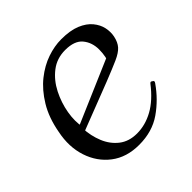

<svg xmlns="http://www.w3.org/2000/svg" viewBox="-130 -562 683 683"><g transform="rotate(-45 212.0 -220.0)"><path d="M393 -104Q359 -55 311.5 -22Q264 11 198 11Q135 11 92.5 -21.5Q50 -54 32.5 -107.5Q15 -161 28 -224Q39 -285 65.5 -328.5Q92 -372 126 -399Q160 -426 196.5 -438.5Q233 -451 267 -451Q312 -451 341 -439Q370 -427 386 -407.5Q402 -388 406.5 -366.5Q411 -345 407 -325Q402 -301 389.5 -287Q377 -273 350 -261Q323 -249 275 -230L53 -144L47 -167L358 -301L324 -263Q337 -295 337 -330Q337 -365 317 -389.5Q297 -414 250 -414Q208 -414 177 -390Q146 -366 127 -328.5Q108 -291 101 -250.5Q94 -210 101 -177L97 -172Q99 -133 113 -99Q127 -65 154 -44Q181 -23 221 -23Q263 -23 303 -45Q343 -67 380 -115Q384 -120 388 -118L394 -114Q398 -111 393 -104Z"/></g></svg>

Font: Young Serif Light
Style: Italic
Weight: 300
Italic angle: -10.979°
Designer: Bastien Sozeau
Foundry: NBR — Bastien Sozeau
Version: Version 5.001